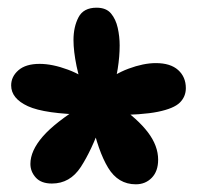

<svg xmlns="http://www.w3.org/2000/svg" viewBox="-20 -762 512 499"><path d="M333 -283Q287 -283 261 -326Q235 -369 218 -448L243 -441Q218 -371 190 -328Q162 -285 115 -285Q87 -285 73 -300.5Q59 -316 59 -336Q59 -370 91 -407Q123 -444 196 -489L205 -464Q96 -466 52.5 -486Q9 -506 9 -540Q9 -563 28 -579.5Q47 -596 83 -596Q116 -596 156.5 -581Q197 -566 228 -538L202 -519Q187 -551 179 -590Q171 -629 171 -658Q171 -692 184 -717Q197 -742 231 -742Q256 -742 268.5 -727Q281 -712 286 -689.5Q291 -667 291 -644Q291 -615 286 -583.5Q281 -552 271 -522L244 -541Q275 -569 314 -583.5Q353 -598 385 -598Q423 -598 443 -580Q463 -562 463 -533Q463 -511 447.5 -495.5Q432 -480 390.5 -471.5Q349 -463 272 -463L286 -489Q338 -453 364.5 -418Q391 -383 391 -347Q391 -317 374.5 -300Q358 -283 333 -283Z"/></svg>

Font: DynaPuff SemiBold
Style: Regular
Weight: 600
Designer: Toshi Omagari, Jennifer Daniel
Foundry: Google Fonts
Version: Version 2.000